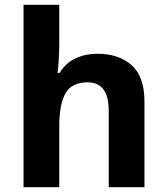

<svg xmlns="http://www.w3.org/2000/svg" viewBox="-20 -780 697 800"><path d="M227 -605Q227 -565 224.5 -528Q222 -491 220 -476H228Q254 -518 295 -537Q336 -556 386 -556Q475 -556 528.5 -508.5Q582 -461 582 -356V0H433V-319Q433 -437 345 -437Q278 -437 252.5 -390.5Q227 -344 227 -257V0H78V-760H227Z"/></svg>

Font: Noto Sans Sundanese
Style: Bold
Weight: 700
Version: Version 2.003